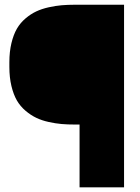

<svg xmlns="http://www.w3.org/2000/svg" viewBox="-20 -800 600 820"><path d="M319.8 0V-268.1H300.8Q269.5 -268.1 243.4 -270.3Q217.3 -272.5 187.7 -279.1Q158.2 -285.6 134.8 -296.9Q111.3 -308.1 89.1 -326.9Q66.9 -345.7 52.2 -370.8Q37.6 -396 28.8 -432.6Q20 -469.2 20 -514.2V-534.2Q20 -579.1 28.8 -615.7Q37.6 -652.3 52.2 -677.5Q66.9 -702.6 89.1 -721.4Q111.3 -740.2 134.8 -751.2Q158.2 -762.2 187.7 -768.8Q217.3 -775.4 243.4 -777.6Q269.5 -779.8 300.8 -779.8H509.8V0Z"/></svg>

Font: Cooper Hewitt
Style: Heavy
Weight: 713
Designer: Village Type and Design LLC
Foundry: Cooper Hewitt Smithsonian Design Museum
Version: 1.000